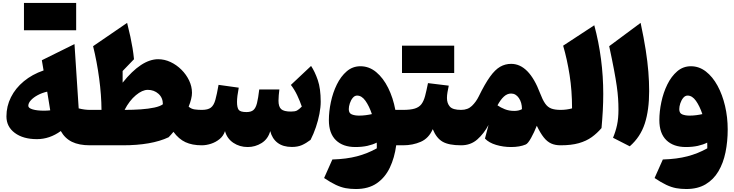

<svg xmlns="http://www.w3.org/2000/svg" viewBox="-20 -980 4951 1295"><path d="M273.9 -504.9 262.2 -573.7 482.4 -682.6 510.7 -249Q549.8 -238.8 586.9 -238.8H587.4V0H586.9Q513.2 0 465.3 -23.4Q417.5 -46.9 390.1 -96.2Q314.5 -41.5 229 -41.5Q136.2 -41.5 79.8 -83.5Q23.4 -125.5 23.4 -194.8Q23.4 -263.7 54 -324.5Q84.5 -385.3 140.9 -431.9Q197.3 -478.5 273.9 -504.9ZM298.3 -361.8Q263.7 -354 234.6 -338.4Q205.6 -322.8 188.2 -303.7Q170.9 -284.7 170.9 -266.1Q170.9 -251 200.2 -242.2Q229.5 -233.4 278.3 -233.4Q288.1 -233.4 298.3 -234.1Q308.6 -234.9 318.8 -235.8Q306.2 -310.1 298.3 -361.8ZM141.6 -775.9V-960H493.7V-775.9Z M1046.9 -580.6Q1089.8 -580.6 1130.4 -561.5Q1170.9 -542.5 1203.6 -510Q1236.3 -477.5 1255.6 -437Q1274.9 -396.5 1274.9 -354Q1274.9 -335 1269 -311Q1263.2 -287.1 1252.4 -260.7Q1270 -245.1 1293.5 -241.9Q1316.9 -238.8 1340.8 -238.8H1341.3V0H1340.8Q1276.4 0 1231 -21Q1185.5 -42 1149.9 -90.8Q1132.8 -69.8 1117.2 -54.2Q1002 0 808.1 0H587.4Q575.7 0 569.8 -8.3Q564 -16.6 564 -41V-197.8Q564 -222.2 569.8 -230.5Q575.7 -238.8 587.4 -238.8H664.6Q664.1 -337.4 648.9 -450.7Q633.8 -564 607.9 -668.5L837.4 -825.7Q850.6 -772.9 859.4 -732.2Q868.2 -691.4 874 -655.5Q879.9 -619.6 883.8 -580.6L807.1 -501V-422.4Q933.6 -580.6 1046.9 -580.6ZM976.6 -374Q939.9 -374 896.5 -337.9Q853 -301.8 820.3 -238.8Q877 -238.8 929.4 -242.4Q981.9 -246.1 1021.5 -254.6Q1061 -263.2 1078.6 -276.9Q1078.6 -320.8 1048.8 -347.4Q1019 -374 976.6 -374Z M1948.7 11.2Q1889.2 11.2 1852.3 -16.8Q1815.4 -44.9 1802.7 -95.7Q1787.6 -42 1744.4 -15.1Q1701.2 11.7 1650.9 11.7Q1596.2 11.7 1553.7 -16.8Q1511.2 -45.4 1497.6 -95.7Q1487.3 -63.5 1461.4 -42.2Q1435.5 -21 1403.3 -10.5Q1371.1 0 1341.3 0Q1329.6 0 1323.7 -8.3Q1317.9 -16.6 1317.9 -41V-197.8Q1317.9 -222.2 1323.7 -230.5Q1329.6 -238.8 1341.3 -238.8Q1382.3 -238.8 1402.3 -254.2Q1422.4 -269.5 1432.6 -306.6Q1442.9 -343.8 1454.1 -407.7L1590.3 -388.7Q1578.6 -328.1 1578.6 -293Q1578.6 -254.4 1589.8 -239.3Q1601.1 -224.1 1642.6 -224.1Q1673.3 -224.1 1689.2 -237.8Q1705.1 -251.5 1713.4 -284.7Q1721.7 -317.9 1728.5 -376.5H1864.3Q1861.8 -358.4 1860.1 -337.2Q1858.4 -315.9 1858.4 -300.8Q1858.4 -260.3 1876.5 -243.9Q1894.5 -227.5 1942.4 -227.5Q1969.7 -227.5 1982.9 -234.4Q1996.1 -241.2 2015.6 -261.2Q2002.9 -298.3 1984.6 -337.2Q1966.3 -376 1941.9 -407.2L2078.1 -535.2Q2103.5 -497.6 2123.3 -440.2Q2143.1 -382.8 2143.1 -293.5Q2143.1 -256.8 2134.5 -212.2Q2126 -167.5 2110.6 -122.1Q2095.2 -76.7 2074.7 -36.6Q2044.4 -13.7 2016.1 -1.2Q1987.8 11.2 1948.7 11.2Z M2411.1 -533.2Q2469.7 -533.2 2517.3 -493.7Q2564.9 -454.1 2598.1 -387.2Q2631.3 -320.3 2646.5 -238.8H2698.7V0H2652.3Q2641.1 84 2609.4 150.6Q2577.6 217.3 2521.5 256.1Q2465.3 294.9 2379.9 294.9Q2343.3 294.9 2311.5 289.1Q2279.8 283.2 2245.4 267.1Q2210.9 251 2166 220.7L2221.7 95.7Q2316.9 92.8 2387.7 74.2Q2458.5 55.7 2521.5 20.5Q2521.5 11.2 2521.5 1.7Q2521.5 -7.8 2521 -18.1Q2494.1 -4.4 2458 3.7Q2421.9 11.7 2377 11.7Q2293 11.7 2245.6 -34.4Q2198.2 -80.6 2198.2 -169.4Q2198.2 -228 2211.7 -291.7Q2225.1 -355.5 2252 -410.2Q2278.8 -464.8 2318.6 -499Q2358.4 -533.2 2411.1 -533.2ZM2388.7 -335.4Q2372.1 -335.4 2359.4 -320.1Q2346.7 -304.7 2339.6 -283.2Q2332.5 -261.7 2332.5 -243.7Q2332.5 -216.3 2353 -208.3Q2373.5 -200.2 2401.9 -200.2Q2423.8 -200.2 2446.8 -203.1Q2469.7 -206.1 2488.3 -210.4Q2470.2 -264.2 2445.1 -299.8Q2419.9 -335.4 2388.7 -335.4Z M2691.4 -487.8V-671.9H3043.5V-487.8ZM2698.7 0Q2687 0 2681.2 -8.3Q2675.3 -16.6 2675.3 -41V-197.8Q2675.3 -222.2 2681.2 -230.5Q2687 -238.8 2698.7 -238.8Q2748.5 -238.8 2777.6 -247.8Q2806.6 -256.8 2822.3 -277.3Q2837.9 -297.9 2847.2 -332.8Q2856.4 -367.7 2866.7 -419.4L3006.8 -402.3Q3002 -379.9 2998.3 -358.6Q2994.6 -337.4 2994.6 -318.8Q2994.6 -283.2 3014.2 -261Q3033.7 -238.8 3089.8 -238.8H3090.3V0H3089.8Q3007.3 0 2965.3 -24.2Q2923.3 -48.3 2898.9 -108.9Q2872.1 -47.4 2818.1 -23.7Q2764.2 0 2698.7 0Z M3427.7 -549.3Q3547.9 -549.3 3622.6 -351.6Q3639.6 -306.6 3656.7 -282Q3673.8 -257.3 3698.2 -248Q3722.7 -238.8 3760.7 -238.8H3761.2V0H3760.7Q3724.6 0 3697.5 -12.2Q3670.4 -24.4 3647.5 -53.2Q3624.5 -82 3600.6 -131.8Q3583 -87.4 3562 -49.6Q3541 -11.7 3525.9 -5.4Q3485.4 11.7 3426.8 11.7Q3374.5 11.7 3326.2 -2.7Q3277.8 -17.1 3251 -45.4L3274.9 -137.2Q3244.6 -79.6 3199.7 -39.8Q3154.8 0 3090.3 0Q3078.6 0 3072.8 -8.3Q3066.9 -16.6 3066.9 -41V-197.8Q3066.9 -222.2 3072.8 -230.5Q3078.6 -238.8 3090.3 -238.8Q3135.3 -238.8 3163.3 -266.1Q3191.4 -293.5 3209 -329.6Q3250.5 -414.6 3284.9 -462.4Q3319.3 -510.3 3353.5 -529.8Q3387.7 -549.3 3427.7 -549.3ZM3427.2 -349.1Q3400.9 -349.1 3378.4 -328.4Q3356 -307.6 3335.4 -269.5Q3356.9 -254.4 3385.3 -243.2Q3413.6 -231.9 3448.7 -231.9Q3462.4 -231.9 3475.6 -234.6Q3488.8 -237.3 3500.5 -243.7Q3500.5 -288.6 3479.7 -318.8Q3459 -349.1 3427.2 -349.1Z M3988.3 -809.6Q4048.8 -584.5 4048.8 -346.2Q4048.8 -290.5 4045.7 -233.2Q4042.5 -175.8 4037.1 -116.2Q4007.3 -81.1 3970.9 -54.9Q3934.6 -28.8 3884 -14.4Q3833.5 0 3761.2 0Q3749.5 0 3743.7 -8.3Q3737.8 -16.6 3737.8 -41V-197.8Q3737.8 -222.2 3743.7 -230.5Q3749.5 -238.8 3761.2 -238.8Q3801.3 -238.8 3838.4 -249Q3838.4 -368.7 3821.8 -474.1Q3805.2 -579.6 3778.3 -671.9Z M4300.8 -825.7Q4322.8 -723.1 4335.2 -643.1Q4347.7 -563 4353 -496.1Q4358.4 -429.2 4358.4 -365.2Q4358.4 -237.3 4328.9 -146.5Q4299.3 -55.7 4227.5 6.8L4114.7 -50.8Q4132.3 -92.8 4141.8 -136.7Q4151.4 -180.7 4151.4 -241.2Q4151.4 -278.8 4148.9 -315.9Q4146.5 -353 4139.9 -399.4Q4133.3 -445.8 4121.1 -510.7Q4108.9 -575.7 4088.9 -668.5Z M4608.9 294.9Q4572.3 294.9 4540.5 289.1Q4508.8 283.2 4474.4 267.1Q4439.9 251 4395 220.7L4450.7 95.7Q4545.9 92.8 4616.7 74.2Q4687.5 55.7 4750.5 20.5Q4750.5 11.2 4750.5 1.7Q4750.5 -7.8 4750 -18.1Q4723.1 -4.4 4687 3.7Q4650.9 11.7 4606 11.7Q4522 11.7 4474.6 -34.4Q4427.2 -80.6 4427.2 -169.4Q4427.2 -228 4440.7 -291.7Q4454.1 -355.5 4481 -410.2Q4507.8 -464.8 4547.6 -499Q4587.4 -533.2 4640.1 -533.2Q4695.3 -533.2 4741 -497.8Q4786.6 -462.4 4819.6 -401.9Q4852.5 -341.3 4870.4 -265.1Q4888.2 -189 4888.2 -106.9Q4888.2 -25.4 4873.3 47.4Q4858.4 120.1 4825.4 175.8Q4792.5 231.4 4739 263.2Q4685.5 294.9 4608.9 294.9ZM4717.3 -210.4Q4699.2 -264.2 4674.1 -299.8Q4648.9 -335.4 4617.7 -335.4Q4601.1 -335.4 4588.4 -320.1Q4575.7 -304.7 4568.6 -283.2Q4561.5 -261.7 4561.5 -243.7Q4561.5 -216.3 4582 -208.3Q4602.5 -200.2 4630.9 -200.2Q4652.8 -200.2 4675.8 -203.1Q4698.7 -206.1 4717.3 -210.4Z"/></svg>

Font: Pinar-DS3-FD Black
Style: Regular
Weight: 900
Designer: Amin Abedi
Version: Version 3.000